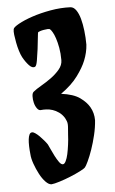

<svg xmlns="http://www.w3.org/2000/svg" viewBox="-53 -760 491 821"><g transform="rotate(-5 192.0 -349.5)"><path d="M216.8 -252.9Q207 -268.6 193.8 -277.8Q180.7 -287.1 167 -291.5Q153.3 -295.9 140.1 -296.4Q127 -296.9 118.2 -295.9Q108.4 -293.9 100.6 -304.7Q92.8 -315.4 89.4 -329.6Q85.9 -343.8 86.4 -357.9Q86.9 -372.1 93.8 -377Q105.5 -386.7 127.4 -399.4Q149.4 -412.1 170.4 -427.2Q191.4 -442.4 207 -460.9Q222.7 -479.5 222.7 -501Q222.7 -530.3 218.3 -554.2Q213.9 -578.1 208 -595.7Q202.1 -613.3 195.8 -623.5Q189.5 -633.8 186.5 -635.7Q183.6 -638.7 175.8 -638.2Q168 -637.7 159.2 -636.2Q150.4 -634.8 143.1 -632.3Q135.7 -629.9 134.8 -628.9Q132.8 -627 130.9 -605Q128.9 -583 125.5 -556.6Q122.1 -530.3 118.2 -507.8Q114.3 -485.4 108.4 -482.4Q96.7 -476.6 82.5 -491.7Q68.4 -506.8 56.6 -528.3Q50.8 -539.1 45.4 -556.6Q40 -574.2 36.6 -592.3Q33.2 -610.4 31.2 -626Q29.3 -641.6 31.2 -650.4Q32.2 -658.2 55.7 -671.4Q79.1 -684.6 115.2 -696.8Q151.4 -709 195.3 -716.8Q239.3 -724.6 281.2 -722.7Q294.9 -721.7 305.2 -707Q315.4 -692.4 321.8 -669.4Q328.1 -646.5 331.5 -617.2Q335 -587.9 335 -557.6Q333 -524.4 319.3 -490.2Q307.6 -460.9 281.7 -425.8Q255.9 -390.6 209 -357.4Q261.7 -350.6 289.1 -331.1Q316.4 -311.5 329.1 -289.1Q343.8 -263.7 343.8 -232.4Q341.8 -202.1 334 -169.4Q326.2 -136.7 316.4 -108.4Q306.6 -80.1 296.9 -59.6Q287.1 -39.1 283.2 -35.2Q279.3 -30.3 260.3 -20.5Q241.2 -10.7 217.3 -1Q193.4 8.8 169.9 16.1Q146.5 23.4 134.8 24.4Q123 24.4 109.4 10.3Q95.7 -3.9 84.5 -25.4Q73.2 -46.9 64.9 -70.3Q56.6 -93.8 55.7 -111.3Q53.7 -128.9 53.2 -146Q52.7 -163.1 54.2 -175.8Q55.7 -188.5 59.6 -196.3Q63.5 -204.1 71.3 -204.1Q77.1 -204.1 85.4 -198.2Q93.8 -192.4 102.5 -183.6Q111.3 -174.8 119.6 -165Q127.9 -155.3 133.8 -146.5Q136.7 -140.6 143.6 -125.5Q150.4 -110.4 158.2 -95.2Q166 -80.1 174.3 -68.4Q182.6 -56.6 190.4 -56.6Q197.3 -56.6 203.1 -68.4Q209 -80.1 212.9 -98.1Q216.8 -116.2 219.7 -138.2Q222.7 -160.2 223.6 -181.6Q224.6 -197.3 225.6 -207.5Q226.6 -217.8 226.1 -225.6Q225.6 -233.4 223.1 -239.3Q220.7 -245.1 216.8 -252.9Z"/></g></svg>

Font: Jolly Lodger
Style: Regular
Weight: 400
Designer: Stuart Sandler
Foundry: Font Diner, Inc
Version: Version 1.000